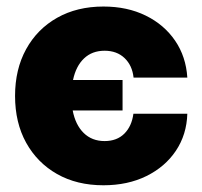

<svg xmlns="http://www.w3.org/2000/svg" viewBox="-20 -547 608 579"><path d="M292 11.7Q211.9 11.7 152.1 -22.2Q92.3 -56.2 58.8 -116.7Q25.4 -177.2 25.4 -257.8Q25.4 -337.9 58.8 -398.7Q92.3 -459.5 152.3 -493.4Q212.4 -527.3 292 -527.3Q363.8 -527.3 419.4 -500Q475.1 -472.7 508.1 -424.3Q541 -376 544.9 -313H382.8Q378.9 -349.6 355.7 -371.8Q332.5 -394 295.4 -394Q257.8 -394 233.4 -370.8Q209 -347.7 200.2 -305.7H349.6V-213.9H199.2Q207.5 -170.4 232.4 -146Q257.3 -121.6 295.4 -121.6Q332.5 -121.6 355 -144Q377.4 -166.5 382.3 -204.1H544.9Q543 -141.1 510.5 -92.5Q478 -43.9 421.6 -16.1Q365.2 11.7 292 11.7Z"/></svg>

Font: Inter Display ExtraBold
Style: Regular
Weight: 800
Designer: Rasmus Andersson
Foundry: rsms
Version: Version 4.000;git-a52131595